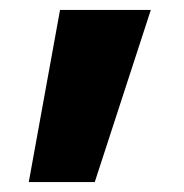

<svg xmlns="http://www.w3.org/2000/svg" viewBox="-20 -197 370 387"><path d="M38 170 101 -177H284L171 170Z"/></svg>

Font: M PLUS 1 ExtraBold
Style: Regular
Weight: 800
Designer: Coji Morishita
Foundry: UNDERFOREST DESIGN
Version: Version 1.001